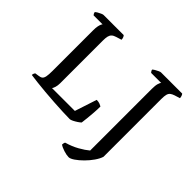

<svg xmlns="http://www.w3.org/2000/svg" viewBox="-205 -944 1385 1385"><g transform="rotate(45 487.0 -252.0)"><path d="M471 0Q442 0 399.5 -2Q357 -4 307 -7Q257 -10 208.5 -14.5Q160 -19 119.5 -23.5Q79 -28 53 -32Q53 -40 56 -47Q59 -54 63 -58L90 -62Q110 -64 120 -72Q130 -80 134 -100Q138 -120 138 -158V-572Q138 -599 141.5 -615.5Q145 -632 149.5 -641Q154 -650 156 -651H64Q60 -655 57 -661Q54 -667 53 -673Q58 -679 70 -686Q82 -693 94.5 -698.5Q107 -704 113 -704H318Q323 -700 327 -690Q331 -680 331 -669L289 -656Q269 -650 258.5 -640Q248 -630 244 -613.5Q240 -597 240 -569V-134Q240 -111 234.5 -93Q229 -75 223 -68H456L511 -236Q531 -236 544.5 -230.5Q558 -225 564 -221Q564 -191 561.5 -158Q559 -125 556 -96Q553 -67 550 -44Q542 -36 527 -26Q512 -16 496 -8Q480 0 471 0ZM660 200Q639 200 609 190.5Q579 181 562 169Q562 161 564 153.5Q566 146 569 143Q622 128 665.5 103.5Q709 79 736 56V-572Q736 -608 742 -627.5Q748 -647 754 -651H651Q647 -655 643.5 -661Q640 -667 639 -673Q645 -679 657 -686Q669 -693 681 -698.5Q693 -704 699 -704H915Q919 -700 923 -690Q927 -680 927 -669L885 -656Q867 -650 856 -641.5Q845 -633 840.5 -616.5Q836 -600 836 -569V20Q828 46 806.5 77Q785 108 757 136Q729 164 702.5 182Q676 200 660 200Z"/></g></svg>

Font: Texturina Medium 12pt
Style: Regular
Weight: 400
Version: Version 1.002